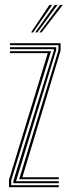

<svg xmlns="http://www.w3.org/2000/svg" viewBox="-20 -780 290 800"><path d="M59.8 -33.2 223.5 -571V-591.8H21.5V-600H232.5V-569.5L73.2 -41.5H225V-33.2ZM17.5 0V-30.8L179 -558.5H21.5V-566.8H192.8L26.8 -28.8V-8.2H225V0ZM35.8 -16.8V-26.8L204.5 -569.5V-575H21.5V-583.2H214.2V-571.5L46.8 -25H225V-16.8ZM109.5 -645 186.2 -759.8H197.5L118.2 -645ZM144.2 -645 230.5 -759.8H241.8L153.2 -645ZM126.8 -645 208.2 -759.8H219.8L135.8 -645Z"/></svg>

Font: Big Shoulders Inline Display Thin Light
Style: Regular
Weight: 300
Version: Version 2.002